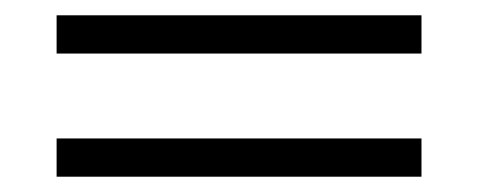

<svg xmlns="http://www.w3.org/2000/svg" viewBox="-20 -449 625 251"><path d="M531 -429H54V-379H531ZM54 -218H531V-268H54Z"/></svg>

Font: Ortica Linear
Style: Regular
Weight: 400
Designer: Benedetta Bovani
Foundry: Collletttivo
Version: Version 2.000;Glyphs 3.1.2 (3151)